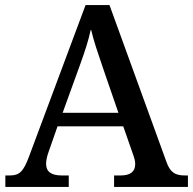

<svg xmlns="http://www.w3.org/2000/svg" viewBox="-20 -734 758 754"><path d="M1 0H250V-45H222C181 -45 161 -60 161 -91C161 -104 165 -122 171 -138L206 -238H464L502 -129C507 -115 511 -103 511 -90C511 -59 491 -45 454 -45H428V0H718V-45H706C667 -45 648 -57 633 -100L410 -714H316L95 -122C72 -59 56 -45 18 -45H1ZM226 -291 293 -476C314 -534 327 -573 337 -620C348 -573 365 -524 384 -468L445 -291Z"/></svg>

Font: Noto Serif Gurmukhi Medium
Style: Regular
Weight: 500
Designer: Vaibhav Singh and the Monotype Design Team
Foundry: Monotype Imaging Inc.
Version: Version 2.004